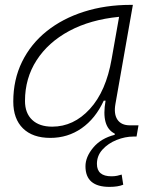

<svg xmlns="http://www.w3.org/2000/svg" viewBox="-20 -542 626 769"><path d="M418.5 206.5Q322.3 206.5 322.3 124Q322.3 86.4 353.5 49.1Q384.8 11.7 439.5 -2V-6.8Q384.3 -34.2 402.8 -138.7H395.5Q362.3 -66.9 306.9 -28.3Q251.5 10.3 181.6 10.3Q110.8 10.3 72 -27.8Q33.2 -65.9 33.2 -135.3Q33.2 -223.1 68.4 -294.7Q103.5 -366.2 167 -417Q230.5 -467.8 316.4 -495.1Q402.3 -522.5 503.4 -522.5H512.2L442.4 -126Q435.1 -85.4 450.4 -62.7Q465.8 -40 500.5 -40H534.7L526.9 4.9H515.1Q481 4.9 447 18.6Q413.1 32.2 390.6 56.9Q368.2 81.5 368.2 114.3Q368.2 164.1 426.3 164.1Q439 164.1 449.5 161.9Q460 159.7 467.3 157.2L473.6 197.8Q452.6 206.5 418.5 206.5ZM189 -34.7Q274.9 -34.7 339.8 -105.5Q404.8 -176.3 427.2 -306.2L457 -474.6Q341.8 -463.4 257.3 -418Q172.9 -372.6 126.5 -300.5Q80.1 -228.5 80.1 -137.7Q80.1 -88.9 108.9 -61.8Q137.7 -34.7 189 -34.7Z"/></svg>

Font: Cascadia Code ExtraLight
Style: Italic
Weight: 200
Italic angle: -10°
Monospace: yes
Designer: Aaron Bell
Foundry: Saja Typeworks
Version: Version 2404.023; ttfautohint (v1.8.4)